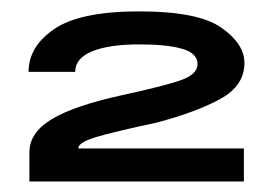

<svg xmlns="http://www.w3.org/2000/svg" viewBox="-20 -702 496 346"><path d="M33 -375V-427.5Q33 -463 73.2 -487.2Q113.5 -511.5 200 -530.5Q278.5 -547.5 307.2 -558Q336 -568.5 336 -586.5Q336 -606 308.5 -614Q281 -622 231 -622Q176.5 -622 146 -609.5Q115.5 -597 115.5 -572.5H31.5Q31.5 -618.5 78.2 -650Q125 -681.5 231 -681.5Q337 -681.5 378.8 -652.2Q420.5 -623 420.5 -588.5Q420.5 -547.5 377.2 -523.8Q334 -500 262 -481Q187 -465 154 -455.2Q121 -445.5 121 -434.5H419.5V-375Z"/></svg>

Font: Anybody ExtraExpanded Regular
Style: Bold
Weight: 700
Width: 8
Designer: Tyler Finck
Foundry: Etcetera Type Company
Version: Version 1.010; ttfautohint (v1.8.3) -l 8 -r 50 -G 200 -x 14 